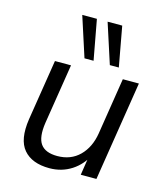

<svg xmlns="http://www.w3.org/2000/svg" viewBox="-113 -840 804 935"><g transform="rotate(15 288.5 -372.5)"><path d="M223.4 8.9Q135.1 8.9 92.8 -40.9Q50.5 -90.7 66.5 -196.2L115.1 -502.3H196.1L148.1 -199.8Q136.9 -125 160.9 -91.6Q184.9 -58.3 245 -58.3Q313.2 -58.3 357 -101.7Q400.7 -145.1 412.3 -217.3L457.3 -502.3H538.3L458.8 0H379.8L397.4 -113.1H412.4Q383.9 -54.8 334.5 -22.9Q285 8.9 223.4 8.9ZM378.4 -552.3 313.2 -753.8H386.9L423.7 -552.3ZM250.6 -552.3 185.4 -753.8H259.2L296.4 -552.3Z"/></g></svg>

Font: Mulish ExtraLight
Style: Italic
Weight: 200
Italic angle: -9°
Designer: Vernon Adams
Foundry: Vernon Adams
Version: Version 3.603